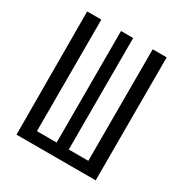

<svg xmlns="http://www.w3.org/2000/svg" viewBox="-170 -858 939 987"><g transform="rotate(30 300.0 -365.0)"><path d="M66 0 64 -730H148V-68H265V-730H337V-68H453V-730H536V0Z"/></g></svg>

Font: Liga JetBrainsMono Nerd Font
Style: Regular
Weight: 400
Designer: Philipp Nurullin, Konstantin Bulenkov
Foundry: JetBrains
Version: Version 2.225; ttfautohint (v1.8.3)